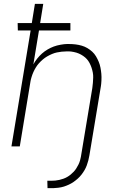

<svg xmlns="http://www.w3.org/2000/svg" viewBox="-20 -755 640 990"><path d="M225 215 224 177H245Q255 177 265.5 176Q276 175 286.5 172.5Q297 170 307 166.5Q317 163 326.5 157.5Q336 152 344.5 145Q353 138 360.5 130Q368 122 373.5 113Q379 104 384 94.5Q389 85 392.5 73Q396 61 397 54L456 -301Q458 -314 459 -328Q460 -342 460.5 -355Q461 -368 458.5 -381Q456 -394 452 -406Q448 -418 442 -429.5Q436 -441 428 -450Q420 -459 409 -466.5Q398 -474 386.5 -479Q375 -484 360 -487Q345 -490 336 -490H324Q311 -490 298 -488.5Q285 -487 273 -484.5Q261 -482 248 -476.5Q235 -471 223 -464Q211 -457 200.5 -448Q190 -439 181 -429Q172 -419 165 -407.5Q158 -396 152.5 -384Q147 -372 142.5 -357Q138 -342 137 -334L82 0H39L138 -598H72L71 -636H144L160 -735H203L187 -636H343V-598H181L152 -423Q160 -438 171.5 -452.5Q183 -467 196.5 -479Q210 -491 225.5 -500Q241 -509 257 -515Q273 -521 293 -524.5Q313 -528 324 -528H337Q354 -528 370 -526Q386 -524 401.5 -519.5Q417 -515 430.5 -507Q444 -499 455.5 -488.5Q467 -478 475 -464.5Q483 -451 489 -436.5Q495 -422 498 -406.5Q501 -391 502.5 -375Q504 -359 503 -339.5Q502 -320 500 -309L441 46Q439 59 435.5 72Q432 85 427.5 97.5Q423 110 416 122Q409 134 400.5 145Q392 156 381.5 165.5Q371 175 359.5 183Q348 191 335 197Q322 203 309.5 207Q297 211 281 213Q265 215 257 215Z"/></svg>

Font: Iosevka Aile XLt Obl
Style: Regular
Weight: 200
Italic angle: -9°
Designer: Belleve Invis
Foundry: Belleve Invis
Version: Version 31.1.0; ttfautohint (v1.8.4)